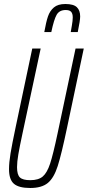

<svg xmlns="http://www.w3.org/2000/svg" viewBox="-20 -930 438 958"><path d="M25 -86Q25 -119 32.5 -164.5Q40 -210 58 -295L141 -688H183L92 -263Q78 -198 71.5 -160Q65 -122 65 -96Q65 -58 79.5 -44.5Q94 -31 131 -31Q172 -31 193.5 -49.5Q215 -68 230 -113.5Q245 -159 267 -263L357 -688H398L315 -295Q287 -161 268 -101.5Q249 -42 218.5 -17Q188 8 131 8Q74 8 49.5 -13Q25 -34 25 -86ZM380 -848Q380 -828 368 -770H333Q334 -777 338.5 -802Q343 -827 343 -843Q343 -862 335 -871Q327 -880 308 -880Q276 -880 262.5 -856Q249 -832 236 -770H201Q210 -821 219.5 -848.5Q229 -876 249 -893Q269 -910 306 -910Q347 -910 363.5 -894Q380 -878 380 -848Z"/></svg>

Font: Saira Ultra Condensed ExLight
Style: Italic
Weight: 200
Width: 1
Italic angle: -12°
Designer: Hector Gatti with collaboration of the Omnibus-Type team
Foundry: Omnibus-Type
Version: Version 1.001; ttfautohint (v1.8)